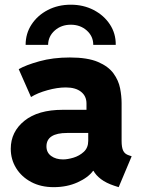

<svg xmlns="http://www.w3.org/2000/svg" viewBox="-20 -773 593 801"><path d="M204.1 7.8Q150.4 7.8 110.1 -13.7Q69.8 -35.2 47.4 -71.5Q24.9 -107.9 24.9 -152.3Q24.9 -223.1 81.8 -269Q138.7 -314.9 241.7 -314.9H340.8V-341.3Q340.8 -372.1 318.1 -390.1Q295.4 -408.2 254.4 -408.2Q219.2 -408.2 178 -396.7Q136.7 -385.3 109.4 -368.2L58.1 -484.4Q87.4 -501.5 144 -517.3Q200.7 -533.2 271.5 -533.2Q345.2 -533.2 388.7 -514.6Q432.1 -496.1 453.4 -466.8Q474.6 -437.5 481 -404.8Q487.3 -372.1 487.3 -343.3V-185.1Q487.3 -158.2 493.9 -144.3Q500.5 -130.4 517.6 -125L529.3 -121.1L475.1 7.8L457 2Q422.9 -9.3 401.4 -25.6Q379.9 -42 370.1 -60.1H368.2Q347.7 -32.2 303.5 -12.2Q259.3 7.8 204.1 7.8ZM243.2 -107.9Q261.7 -107.9 286.4 -115.2Q311 -122.6 329.6 -139.6Q348.1 -156.7 348.1 -185.5V-218.3H260.3Q173.8 -218.3 173.8 -162.1Q173.8 -136.7 193.4 -122.3Q212.9 -107.9 243.2 -107.9ZM275.4 -753.4Q328.1 -753.4 370.8 -731.2Q413.6 -709 438.5 -671.1Q463.4 -633.3 462.9 -585.9H369.1Q369.1 -621.6 342 -645.8Q314.9 -669.9 275.4 -669.9Q235.8 -669.9 208.5 -645.8Q181.2 -621.6 180.7 -585.9H86.9Q86.9 -633.3 111.8 -671.1Q136.7 -709 179.4 -731.2Q222.2 -753.4 275.4 -753.4Z"/></svg>

Font: Reddit Sans ExtraBold
Style: Regular
Weight: 800
Designer: Stephen Hutchings
Foundry: Reddit
Version: Version 1.014; ttfautohint (v1.8.4.7-5d5b)